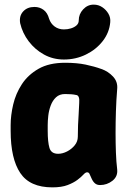

<svg xmlns="http://www.w3.org/2000/svg" viewBox="-20 -790 561 829"><path d="M206 19Q109 19 67.5 -43Q26 -105 26 -225V-250Q26 -292 37 -339Q48 -386 74.5 -426.5Q101 -467 146.5 -493Q192 -519 261 -519Q312 -519 350 -511Q388 -503 418 -492Q447 -482 468 -459.5Q489 -437 486 -406Q482 -357 480.5 -309Q479 -261 479 -216.5Q479 -172 480.5 -131.5Q482 -91 486 -58Q489 -28 465.5 -9.5Q442 9 412 9Q399 9 390.5 2Q382 -5 376 -18Q370 -30 367 -38Q364 -46 356 -46Q349 -46 340 -36Q331 -26 314.5 -13.5Q298 -1 272 9Q246 19 206 19ZM231 -126Q250 -126 269.5 -136Q289 -146 302.5 -162.5Q316 -179 316 -200Q316 -228 317 -250.5Q318 -273 319.5 -295.5Q321 -318 322 -345Q325 -379 308 -380Q300 -382 287.5 -383Q275 -384 261 -384Q237 -384 222 -370Q207 -356 199 -334.5Q191 -313 188.5 -290.5Q186 -268 186 -250V-225Q186 -177 193.5 -151.5Q201 -126 231 -126ZM129 -760Q151 -760 168 -747.5Q185 -735 192 -709Q199 -688 216 -675.5Q233 -663 256 -663Q272 -663 286.5 -667.5Q301 -672 310.5 -680.5Q320 -689 320 -702Q320 -729 339 -749.5Q358 -770 384 -770H385Q405 -770 421.5 -759Q438 -748 448 -731Q458 -714 456 -694Q452 -649 423.5 -612.5Q395 -576 351 -554.5Q307 -533 256 -533Q209 -533 170 -554.5Q131 -576 104 -611.5Q77 -647 67 -690Q62 -721 80 -740.5Q98 -760 128 -760Z"/></svg>

Font: Winky Sans
Style: Bold
Weight: 700
Designer: Simon Atzbach
Foundry: typofactur
Version: Version 1.205